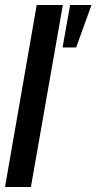

<svg xmlns="http://www.w3.org/2000/svg" viewBox="-20 -744 384 764"><path d="M0 0 126 -724H230L103 0ZM229 -555 259 -724H344L283 -555Z"/></svg>

Font: Archivo ExtraCondensed SemiBold
Style: Italic
Weight: 600
Width: 2
Italic angle: -10°
Designer: Hector Gatti
Foundry: Omnibus-Type
Version: Version 2.001